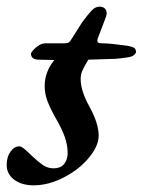

<svg xmlns="http://www.w3.org/2000/svg" viewBox="-37 -542 428 576"><path d="M-17 -47Q-17 -71 -5.5 -87Q6 -103 21 -103Q27 -103 37 -94.5Q47 -86 58 -75Q77 -57 91.5 -47Q106 -37 124 -37Q144 -37 154.5 -49Q165 -61 166 -81Q166 -107 157 -132Q148 -157 131 -186Q115 -214 106 -237Q97 -260 97 -284Q97 -326 126 -362L78 -363Q56 -364 56 -381Q56 -384 62.5 -391.5Q69 -399 79 -405.5Q89 -412 99 -412H154Q165 -412 169 -414.5Q173 -417 177 -424Q181 -431 184 -435L210 -476Q228 -500 238.5 -511Q249 -522 262 -522Q272 -522 277.5 -516.5Q283 -511 283 -502Q283 -497 280 -489L256 -426L255 -421Q255 -415 259 -413.5Q263 -412 272 -412Q292 -412 343 -405Q361 -402 366 -398Q371 -394 371 -386Q371 -382 365 -377Q359 -372 347 -370Q340 -369 324.5 -367Q309 -365 292 -365L228 -363Q216 -343 210.5 -331Q205 -319 205 -304Q205 -269 232 -221Q259 -171 259 -135Q259 -104 229.5 -68.5Q200 -33 154 -9.5Q108 14 64 14Q28 14 5.5 -3Q-17 -20 -17 -47Z"/></svg>

Font: EB Garamond SemiBold
Style: Italic
Weight: 600
Italic angle: -17.2°
Designer: Georg Duffner and Octavio Pardo
Foundry: Georg Duffner
Version: Version 1.000